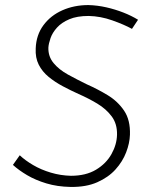

<svg xmlns="http://www.w3.org/2000/svg" viewBox="-20 -731 583 758"><path d="M501 -617Q470 -634 423.5 -650.5Q377 -667 330 -668Q284 -668 253.5 -655Q223 -642 205 -622Q187 -602 179.5 -580.5Q172 -559 171 -543Q170 -508 191.5 -482Q213 -456 248.5 -436.5Q284 -417 323 -398Q366 -379 405.5 -355Q445 -331 470 -294Q495 -257 493 -199Q492 -166 478 -129.5Q464 -93 436 -62Q408 -31 364 -11.5Q320 8 258 7Q206 6 163 -7Q120 -20 87 -39.5Q54 -59 31 -80L58 -118Q79 -98 110.5 -79.5Q142 -61 180.5 -49.5Q219 -38 260 -37Q319 -37 359 -61Q399 -85 420 -122.5Q441 -160 442 -199Q443 -242 421 -271.5Q399 -301 364 -322Q329 -343 290 -360Q259 -374 228 -390.5Q197 -407 172 -427.5Q147 -448 133 -475.5Q119 -503 121 -540Q123 -593 151.5 -631.5Q180 -670 226.5 -690.5Q273 -711 329 -711Q365 -710 400 -702Q435 -694 467 -681.5Q499 -669 525 -653Z"/></svg>

Font: Josefin Sans Thin Light
Style: Italic
Weight: 300
Italic angle: -7°
Version: Version 2.000